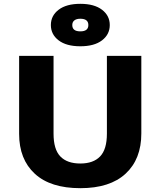

<svg xmlns="http://www.w3.org/2000/svg" viewBox="-20 -972 839 1004"><path d="M80 0ZM80 -272V-680H260V-273Q260 -191 295.5 -154Q331 -117 400 -117Q468 -117 503.5 -154Q539 -191 539 -273V-680H719V-274Q719 -140 637 -64Q555 12 400 12Q244 12 162 -63.5Q80 -139 80 -272ZM246 -841Q246 -890 286.5 -921Q327 -952 400 -952Q473 -952 513.5 -921Q554 -890 554 -841Q554 -792 513.5 -761Q473 -730 400 -730Q327 -730 286.5 -761Q246 -792 246 -841ZM442 -841Q442 -874 400 -874Q380 -874 369 -865.5Q358 -857 358 -841Q358 -808 400 -808Q442 -808 442 -841Z"/></svg>

Font: Martel Sans Black
Style: Regular
Weight: 900
Designer: Dan Reynolds and Mathieu Réguer
Foundry: Dan Reynolds and Mathieu Réguer
Version: Version 1.002; ttfautohint (v1.1) -l 5 -r 5 -G 72 -x 0 -D la